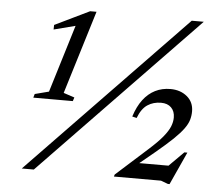

<svg xmlns="http://www.w3.org/2000/svg" viewBox="-50 -727 900 794"><g transform="rotate(5 400.0 -330.0)"><path d="M67.5 0 714.5 -670H764.5L117.5 0ZM647.5 -41 731.5 -125H744L682 11H675L645.5 0H450L452.5 -8.5L582 -125Q620 -159 640 -183.5Q660 -208 667.8 -227.2Q675.5 -246.5 675.5 -264.5Q675.5 -290.5 660.2 -305.8Q645 -321 618 -321Q586 -321 561.8 -305Q537.5 -289 522.5 -249.5L504 -254Q517.5 -296.5 538.8 -324.5Q560 -352.5 588.5 -366.8Q617 -381 651.5 -381Q693 -381 720.8 -358Q748.5 -335 748.5 -296.5Q748.5 -278.5 743.5 -261.2Q738.5 -244 724.2 -224.2Q710 -204.5 682.8 -178.2Q655.5 -152 611 -115L520 -40L524 -64.5H696ZM152 -326.5 248.5 -642 253 -611 148.5 -584 149 -603 292.5 -672.5H319L213 -326.5L258.5 -311.5L253.5 -296H89.5L94 -311.5Z"/></g></svg>

Font: Newsreader 16pt
Style: Italic
Weight: 400
Italic angle: -17°
Designer: Hugues Gentile
Foundry: Production Type
Version: Version 1.003